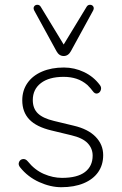

<svg xmlns="http://www.w3.org/2000/svg" viewBox="-20 -774 509 802"><path d="M64 -75Q55 -86 59.5 -97Q64 -108 75.5 -109.5Q87 -111 96 -100Q125 -64 163 -47.5Q201 -31 239 -31Q303 -31 335 -55.5Q367 -80 367 -124Q367 -154 346 -176Q325 -198 278 -209L195 -229Q132 -244 102.5 -275Q73 -306 73 -355Q73 -396 94.5 -427Q116 -458 155.5 -475Q195 -492 247 -492Q291 -492 331 -473Q371 -454 397 -419Q405 -409 401 -397.5Q397 -386 386.5 -383.5Q376 -381 367 -394Q360 -404 345 -419Q324 -437 299.5 -445Q275 -453 246 -453Q185 -453 151 -427Q117 -401 117 -356Q117 -321 138 -300.5Q159 -280 205 -269L288 -249Q348 -235 379.5 -202.5Q411 -170 411 -126Q411 -85 390 -55Q369 -25 329.5 -8.5Q290 8 236 8Q191 8 143.5 -13.5Q96 -35 64 -75ZM216 -560 123 -730Q118 -740 122.5 -747Q127 -754 136 -754Q145 -754 150 -746L246 -588L342 -746Q347 -754 356 -754Q365 -754 369.5 -747Q374 -740 369 -730L276 -560Q265 -540 246 -540Q227 -540 216 -560Z"/></svg>

Font: SN Pro Thin
Style: Regular
Weight: 200
Designer: Tobias Whetton
Foundry: Supernotes
Version: Version 1.003;Glyphs 3.3 (3324)